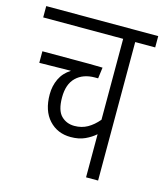

<svg xmlns="http://www.w3.org/2000/svg" viewBox="-97 -696 659 770"><g transform="rotate(15 232.5 -311.0)"><path d="M465 -575H382V0H332V-179Q314 -163 289 -151.5Q264 -140 230 -140Q175 -140 140 -178Q105 -216 105 -284Q105 -319 119 -348.5Q133 -378 163 -397L32 -395V-443H224Q241 -443 257 -442.5Q273 -442 282 -442L276 -396H263Q214 -396 185 -368Q156 -340 156 -285Q156 -231 178 -209Q200 -187 233 -187Q263 -187 287 -200.5Q311 -214 332 -239V-575H0V-622H465Z"/></g></svg>

Font: Noto Sans ExtraCondensed Light
Style: Italic
Weight: 300
Width: 2
Italic angle: -12°
Designer: Monotype Design Team
Foundry: Monotype Imaging Inc.
Version: Version 2.013; ttfautohint (v1.8.4.7-5d5b)